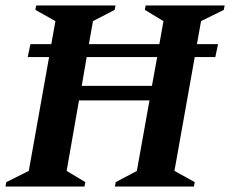

<svg xmlns="http://www.w3.org/2000/svg" viewBox="-34 -680 839 700"><path d="M-14 0 -11 -16 71 -57 145 -472H67L77 -519H153L168 -603L95 -644L98 -660H387L384 -644L305 -603L290 -519H547L562 -603L494 -644L497 -660H785L782 -644L699 -603L684 -519H761L751 -472H676L602 -57L676 -16L673 0H385L388 -16L465 -57L511 -314H254L209 -57L277 -16L274 0ZM264 -367H520L539 -472H282Z"/></svg>

Font: Spectral
Style: Bold Italic
Weight: 700
Italic angle: -10°
Designer: Jean-Baptiste Levee
Foundry: Production Type
Version: Version 2.001